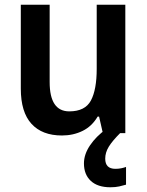

<svg xmlns="http://www.w3.org/2000/svg" viewBox="-20 -563 621 812"><path d="M510 -543V0H415L399 -70H393Q369 -29 329.5 -9.5Q290 10 242 10Q158 10 113 -39.5Q68 -89 68 -188V-543H190V-216Q190 -92 273 -92Q340 -92 364.5 -138Q389 -184 389 -272V-543ZM425 108Q425 151 468 151Q482 151 493.5 148.5Q505 146 513 143V218Q500 222 484 225.5Q468 229 447 229Q393 229 364 202Q335 175 335 128Q335 90 360.5 52Q386 14 429 -17L488 0Q455 33 440 57.5Q425 82 425 108Z"/></svg>

Font: Noto Sans Lao SemiCondensed SemiBold
Style: Regular
Weight: 600
Width: 4
Designer: Monotype Design Team
Foundry: Monotype Imaging Inc.
Version: Version 2.003; ttfautohint (v1.8.4.7-5d5b)